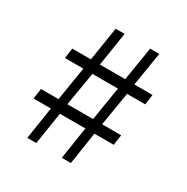

<svg xmlns="http://www.w3.org/2000/svg" viewBox="-174 -918 1037 1066"><g transform="rotate(30 345.0 -385.0)"><path d="M175 -206.5H64L73 -273H185.5L220.5 -488.5H102.5L111.5 -554H231L265 -770H322.5L288.5 -554H451L486 -770H544.5L509.5 -554H626L617 -488.5H500.5L465 -273H587L578 -206.5H454L422.5 0H364.5L396 -206.5H233L200.5 0H143ZM407 -273 442 -488.5H278.5L242.5 -273Z"/></g></svg>

Font: Merriweather 24pt SemiCondensed Light
Style: Regular
Weight: 300
Width: 4
Designer: Eben Sorkin
Foundry: Eben Sorkin
Version: Version 2.100